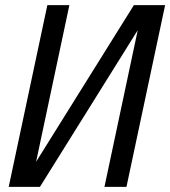

<svg xmlns="http://www.w3.org/2000/svg" viewBox="-20 -730 665 750"><path d="M14 0 165 -710H251L121 -98L503 -710H625L474 0H388L518 -612L136 0Z"/></svg>

Font: Geist Mono
Style: Italic
Weight: 400
Italic angle: -12°
Monospace: yes
Designer: Basement.studio, Andrés Briganti, Mateo Zaragoza
Foundry: Basement.studio, Vercel, Andrés Briganti, Guido Ferreyra, Mateo Zaragoza
Version: Version 1.500